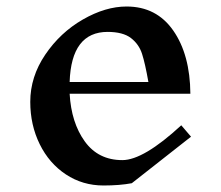

<svg xmlns="http://www.w3.org/2000/svg" viewBox="-20 -560 680 590"><path d="M385 3Q348 10 298 10Q234 10 182.5 -24Q131 -58 102 -117Q73 -176 73 -247Q73 -324 119 -392Q165 -460 234.5 -500Q304 -540 369 -540Q461 -540 512.5 -466Q564 -392 565 -272H194Q199 -183 240.5 -125.5Q282 -68 356 -68Q421 -68 537 -175L567 -140ZM194 -308H436Q426 -365 416.5 -394.5Q407 -424 382.5 -443Q358 -462 310 -462H311Q199 -462 194 -308Z"/></svg>

Font: Inknut Antiqua Light
Style: Regular
Weight: 300
Designer: Claus Eggers Sørensen
Foundry: Claus Eggers Sørensen
Version: Version 1.003; ttfautohint (v1.8.2) -l 8 -r 50 -G 200 -x 14 